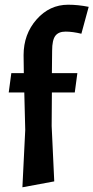

<svg xmlns="http://www.w3.org/2000/svg" viewBox="-20 -794 396 814"><path d="M325 -651Q288 -660 258 -660Q228 -660 214.5 -642Q201 -624 201 -579L200 -484H308L297 -402H200L199 -260L210 -25L75 0L87 -243L83 -402H17L28 -484H81L80 -560Q80 -649 135 -711.5Q190 -774 269 -774Q311 -774 356 -765Z"/></svg>

Font: Acme
Style: Regular
Weight: 400
Designer: Juan Pablo del Peral
Foundry: Juan Pablo del Peral
Version: Version 1.002